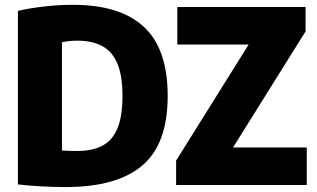

<svg xmlns="http://www.w3.org/2000/svg" viewBox="-20 -769 1319 798"><path d="M252.5 8.5Q206.5 8.5 154.5 5.8Q102.5 3 54.5 -2.5V-724Q106 -735.5 165 -742.2Q224 -749 283.5 -749Q479.5 -749 578.2 -657.2Q677 -565.5 677 -370Q677 -171 571.5 -81.2Q466 8.5 252.5 8.5ZM301.5 -141.5Q363 -141.5 404.8 -163Q446.5 -184.5 467.8 -234.5Q489 -284.5 489 -370.5Q489 -456 467.2 -506.2Q445.5 -556.5 403.5 -578.2Q361.5 -600 301 -600Q268 -600 237.5 -593.5V-143.5Q256 -142 271.8 -141.8Q287.5 -141.5 301.5 -141.5ZM712 0V-101.5L1013.5 -584H717V-740H1250V-638.5L948.5 -156H1255V0Z"/></svg>

Font: Encode Sans SemiCondensed SemiCondensed ExtraBold
Style: Regular
Weight: 800
Width: 4
Designer: Multiple Designers
Foundry: Impallari Type
Version: Version 3.000; ttfautohint (v1.8.3) -l 8 -r 50 -G 200 -x 14 